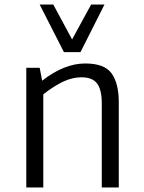

<svg xmlns="http://www.w3.org/2000/svg" viewBox="-20 -827 635 847"><path d="M96 0ZM504 -376V0H429V-370Q429 -431 408.5 -458.5Q388 -486 339 -486Q300 -486 260 -467.5Q220 -449 171 -411V0H96V-528H155L166 -471Q263 -547 356 -547Q441 -547 472.5 -503Q504 -459 504 -376ZM441 -807 335 -597H262L155 -807H215L298 -653L382 -807Z"/></svg>

Font: Martel Sans Light
Style: Regular
Weight: 300
Designer: Dan Reynolds and Mathieu Réguer
Foundry: Dan Reynolds and Mathieu Réguer
Version: Version 1.002; ttfautohint (v1.1) -l 5 -r 5 -G 72 -x 0 -D la